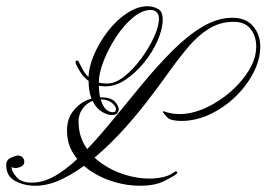

<svg xmlns="http://www.w3.org/2000/svg" viewBox="-90 -596 855 616"><path d="M656 -539Q699 -539 722 -512Q745 -485 745 -447Q745 -405 723 -362.5Q701 -320 664.5 -285Q628 -250 583 -229Q538 -208 492 -208Q457 -208 446.5 -219.5Q436 -231 434 -234Q432 -237 433 -238.5Q434 -240 438 -238Q442 -236 456.5 -233Q471 -230 485 -230Q526 -230 569 -249.5Q612 -269 649 -301Q686 -333 709 -371Q732 -409 732 -447Q732 -480 714 -503Q696 -526 660 -526Q616 -526 580.5 -504Q545 -482 513 -444Q481 -406 448 -359.5Q415 -313 376 -263Q337 -213 293 -166Q249 -119 202.5 -81.5Q156 -44 110.5 -22Q65 0 24 0Q-13 0 -41.5 -15.5Q-70 -31 -70 -66Q-70 -84 -54 -90.5Q-38 -97 -33 -97Q-23 -97 -17.5 -91Q-12 -85 -12 -77Q-12 -67 -21.5 -62Q-31 -57 -40 -57Q-48 -57 -53 -60Q-53 -47 -37.5 -28.5Q-22 -10 12 -10Q54 -10 98 -38.5Q142 -67 187 -114.5Q232 -162 278 -218.5Q324 -275 370.5 -331Q417 -387 464.5 -434.5Q512 -482 560 -510.5Q608 -539 656 -539ZM384 -576Q400 -576 416 -568Q432 -560 432 -534Q432 -503 415.5 -465.5Q399 -428 372 -395Q345 -362 313 -340.5Q281 -319 249 -319Q217 -319 197 -334Q177 -349 167 -366Q157 -383 154 -390Q150 -400 155.5 -401.5Q161 -403 164 -395Q167 -389 175.5 -372.5Q184 -356 203 -342Q222 -328 254 -328Q280 -328 309 -351Q338 -374 363 -408Q388 -442 404 -477Q420 -512 420 -537Q420 -548 413.5 -556Q407 -564 393 -564Q366 -564 336.5 -539.5Q307 -515 282.5 -477.5Q258 -440 242.5 -400.5Q227 -361 227 -330Q227 -294 234 -273.5Q241 -253 251 -244.5Q261 -236 271 -236Q279 -236 280.5 -239.5Q282 -243 282 -247Q282 -255 269 -266Q256 -277 232 -277Q213 -277 197 -267.5Q181 -258 171.5 -242Q162 -226 162 -206Q162 -163 182.5 -129Q203 -95 236.5 -71.5Q270 -48 310.5 -35.5Q351 -23 390 -23Q410 -23 431.5 -27.5Q453 -32 466 -42Q474 -48 477.5 -45Q481 -42 475 -37Q465 -29 435.5 -14.5Q406 0 359 0Q319 0 277.5 -12Q236 -24 201.5 -47Q167 -70 146 -102.5Q125 -135 125 -177Q125 -212 142 -236Q159 -260 183.5 -272Q208 -284 229 -284Q265 -284 278 -270.5Q291 -257 291 -245Q291 -241 287 -234Q283 -227 268 -227Q255 -227 237.5 -237Q220 -247 207 -272Q194 -297 194 -343Q194 -379 211 -419Q228 -459 255.5 -495Q283 -531 317 -553.5Q351 -576 384 -576Z"/></svg>

Font: Kapakana
Style: Regular
Weight: 400
Designer: Kousuke Nagai
Version: Version 1.002